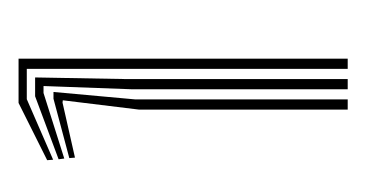

<svg xmlns="http://www.w3.org/2000/svg" viewBox="-115 -726 400 210"><g transform="rotate(-90 85.0 -621.0)"><path d="M114.7 -440.7V-791.7H81.5L15.3 -762.9L14.8 -769.4L77.4 -800.7H125.8V-440.7ZM70.1 -440.7V-668.8L80.3 -752.3L77.7 -752.6L17.6 -739L17.1 -745.2L82 -762.5H89.4L81.3 -673.3V-440.7ZM92.4 -440.7V-677.8L95.9 -773.4H88.3L16.6 -750.7L15.8 -756.9L84.7 -782.6H105.3L103.5 -682.3V-440.7Z"/></g></svg>

Font: Big Shoulders Inline Text Thin
Style: Regular
Weight: 100
Designer: Patric King
Foundry: XO Type Co
Version: Version 2.002